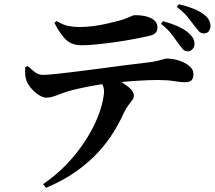

<svg xmlns="http://www.w3.org/2000/svg" viewBox="-20 -829 1040 927"><path d="M884.8 -581.1Q871.9 -581.4 863.5 -590.8Q855.1 -600.2 842.7 -617.3Q828.9 -636.6 809.9 -662.1Q790.8 -687.6 757.4 -714L767.1 -726.9Q804.3 -716.9 836.6 -702.8Q868.9 -688.7 889.3 -670.9Q905.1 -657.1 912.2 -644.4Q919.2 -631.7 918.9 -615.2Q918.7 -601.6 908.8 -591.2Q898.9 -580.8 884.8 -581.1ZM187.8 60.2Q253.3 15.2 302.1 -36.3Q350.8 -87.7 385.5 -139.8Q420.2 -191.8 441.7 -240Q463.1 -288.2 472.6 -326.8Q482.2 -365.4 482.2 -388.6Q482.2 -403.6 475.4 -419.2Q468.6 -434.7 451.7 -450.1L518.5 -460.3Q548.3 -444.1 572.6 -428.8Q596.8 -413.6 611.6 -398.5Q626.3 -383.5 626.3 -368.1Q626.3 -355.7 618.9 -345.6Q611.4 -335.5 600.4 -321.8Q589.4 -308.1 577.6 -283.3Q558.6 -240.9 529.3 -192.7Q500 -144.5 455.8 -95.8Q411.5 -47.1 349.4 -2.6Q287.2 41.8 202.5 77.9ZM203.5 -357.5Q187.2 -357.5 166.9 -370.7Q146.7 -383.8 130.3 -403.1Q113.9 -422.3 108.1 -439Q102.7 -452.8 101.7 -470Q100.7 -487.1 101.9 -505.1L114.3 -510.1Q133.6 -492.1 149.8 -479.8Q166.1 -467.5 188.9 -467.5Q209.2 -467.5 252.9 -472.2Q296.6 -476.9 353.8 -484Q410.9 -491.1 472 -499.2Q533.1 -507.3 588.8 -514.7Q644.5 -522 685 -526.3Q718.8 -530 738.6 -534.8Q758.3 -539.5 768.7 -542.9Q779 -546.2 783.6 -546.2Q815.7 -546.2 845.4 -536.3Q875.1 -526.5 894.5 -510Q913.9 -493.6 913.9 -472.8Q913.9 -448.3 903.3 -440.1Q892.8 -431.9 871.9 -431.9Q855.4 -431.9 820.4 -437.4Q785.5 -442.8 742 -442.8Q702.1 -442.8 645 -439.2Q587.9 -435.6 525.7 -429.1Q487.7 -425.5 443.5 -417.8Q399.4 -410.1 361.3 -401.6Q323.1 -393.1 302.5 -386.2Q277.6 -378.3 251.7 -368Q225.8 -357.8 203.5 -357.5ZM373.4 -610.5Q326.3 -610.5 298 -637.8Q269.8 -665 242.9 -718.5L253.3 -727.6Q284.2 -708.5 310.7 -703.5Q337.1 -698.5 362.1 -698.5Q398.9 -698.5 434.8 -703.6Q470.8 -708.6 501.9 -716.2Q533 -723.7 553.4 -728.7Q578.9 -735.7 593.3 -741.9Q607.8 -748 616.4 -751.9Q625.1 -755.8 631.7 -755.8Q681.8 -755.8 711 -740.4Q740.2 -724.9 740.2 -695.6Q740.2 -680.8 731.3 -670.7Q722.4 -660.7 698.4 -655.3Q669 -648.4 626.4 -640.4Q583.8 -632.4 537.3 -625.8Q490.8 -619.2 448 -614.9Q405.2 -610.5 373.4 -610.5ZM963.8 -667.8Q948.9 -668.1 940.3 -677.9Q931.6 -687.7 917.5 -706Q902.7 -726 884.2 -748.9Q865.6 -771.7 833.6 -795.2L842.8 -808.8Q882.5 -799.4 910.9 -788.2Q939.3 -777.1 958.8 -763.5Q977.3 -750.9 986.8 -735.8Q996.2 -720.6 996.2 -704.2Q996.2 -690.2 988.5 -678.9Q980.8 -667.6 963.8 -667.8Z"/></svg>

Font: Noto Serif HK ExtraLight
Style: Regular
Weight: 200
Designer: Ryoko NISHIZUKA 西塚涼子 (kana & ideographs); Frank Grießhammer (Latin, Greek & Cyrillic); Wenlong ZHANG 张文龙 (bopomofo); San
Foundry: Adobe
Version: Version 2.002-H1;hotconv 1.1.0;makeotfexe 2.6.0